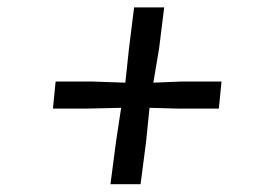

<svg xmlns="http://www.w3.org/2000/svg" viewBox="-20 -560 709 504"><path d="M284.5 -188 298 -277 210.5 -275H119L126 -346H222.5L309 -343L318.5 -432L332 -540.5H411L397.5 -432L382.5 -343L456.5 -346H561.5L554.5 -275H445L372.5 -277L363.5 -188L349 -76.5H270Z"/></svg>

Font: Merriweather 60pt
Style: Bold Italic
Weight: 700
Italic angle: -7.8°
Version: Version 2.101